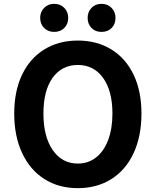

<svg xmlns="http://www.w3.org/2000/svg" viewBox="-20 -965 810 999"><path d="M54 -374Q54 -491 95 -576.5Q136 -662 211 -708Q286 -754 385 -754Q484 -754 559 -708Q634 -662 675 -576.5Q716 -491 716 -374Q716 -256 675 -168Q634 -80 559 -33Q484 14 385 14Q286 14 211.5 -33Q137 -80 95.5 -168Q54 -256 54 -374ZM565 -374Q565 -492 516.5 -559.5Q468 -627 385 -627Q302 -627 254 -560.5Q206 -494 206 -374Q206 -254 254.5 -184Q303 -114 385 -114Q439 -114 479.5 -145.5Q520 -177 542.5 -236Q565 -295 565 -374ZM189 -872Q189 -903 209.5 -924Q230 -945 262 -945Q294 -945 314.5 -924Q335 -903 335 -872Q335 -840 314.5 -819.5Q294 -799 262 -799Q230 -799 209.5 -819.5Q189 -840 189 -872ZM436 -872Q436 -903 456 -924Q476 -945 508 -945Q540 -945 560.5 -924Q581 -903 581 -872Q581 -840 561 -819.5Q541 -799 508 -799Q476 -799 456 -819.5Q436 -840 436 -872Z"/></svg>

Font: Merged Yaku Han JP
Style: Bold
Weight: 700
Designer: Ryoko NISHIZUKA 西塚涼子 (kana, bopomofo & ideographs); Paul D. Hunt (Latin, Greek & Cyrillic); Sandoll Communications 산돌커뮤니
Foundry: Adobe
Version: Version 2.004